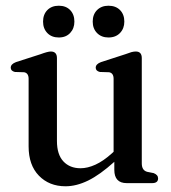

<svg xmlns="http://www.w3.org/2000/svg" viewBox="-20 -640 598 671"><path d="M80 -128.5V-364.5Q80 -384.5 64.5 -387.5L32 -388.5Q17.5 -392 17.5 -403.5Q17.5 -416 36 -423L121.5 -450.5Q147 -460 157.5 -460Q179 -460 179 -437V-147.5Q179 -100 201.5 -76Q224 -52 261.5 -52Q286 -52 313.5 -64.5Q341 -77 371 -104L377 -109.5V-364.5Q377 -384.5 361.5 -387.5L329 -388.5Q314.5 -392 314.5 -403.5Q314.5 -416 333 -423L418 -450.5Q431 -455.5 439.2 -457.8Q447.5 -460 454.5 -460Q475.5 -460 475.5 -437V-69Q475.5 -44.5 494.5 -39.5L517 -35Q532.5 -29 532.5 -16.5Q532.5 0 511.5 0H423Q379.5 0 379.5 -46.5V-74.5Q329 -29 288 -9Q247 11 209 11Q152 11 116 -26Q80 -63 80 -128.5ZM185.5 -509Q160.5 -509 145.5 -524.5Q130.5 -540 130.5 -564.5Q130.5 -589.5 145.5 -604.8Q160.5 -620 185.5 -620Q210.5 -620 225.2 -604.8Q240 -589.5 240 -564.5Q240 -540.5 225.2 -524.8Q210.5 -509 185.5 -509ZM359 -509Q334.5 -509 319.2 -524.5Q304 -540 304 -564.5Q304 -589.5 319.2 -604.8Q334.5 -620 359 -620Q384.5 -620 399.5 -604.8Q414.5 -589.5 414.5 -564.5Q414.5 -540.5 399.5 -524.8Q384.5 -509 359 -509Z"/></svg>

Font: Fraunces 72pt S050
Style: Regular
Weight: 400
Version: Version 1.000; ttfautohint (v1.8.3)